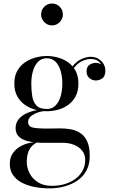

<svg xmlns="http://www.w3.org/2000/svg" viewBox="-20 -778 630 1058"><path d="M253.5 260Q209.5 260 169.8 252.2Q130 244.5 99.2 228Q68.5 211.5 51.2 186Q34 160.5 34 125Q34 91 49.5 68Q65 45 88 31.2Q111 17.5 135 11.5Q159 5.5 176 5.5H185Q151.5 24 139.5 51Q127.5 78 127.5 114.5Q127.5 146 142.8 176.2Q158 206.5 188.8 226.2Q219.5 246 266 246Q304.5 246 337.8 236Q371 226 396 207.2Q421 188.5 435.2 162.2Q449.5 136 449.5 103.5Q449.5 73 432.5 52Q415.5 31 387.8 20Q360 9 327.5 9Q317 9 294.2 9Q271.5 9 248.5 9Q225.5 9 214.5 9Q147 9 106.5 -9.8Q66 -28.5 66 -72.5Q66 -98.5 80.5 -118Q95 -137.5 120 -150.5Q145 -163.5 177 -170Q209 -176.5 244.5 -176.5L244 -167.5Q228 -167.5 209.2 -163.8Q190.5 -160 173.5 -152.2Q156.5 -144.5 145.8 -133Q135 -121.5 135 -106Q135 -80 162.5 -74.8Q190 -69.5 231 -69.5Q248.5 -69.5 261.8 -69.8Q275 -70 287.2 -70.2Q299.5 -70.5 313.5 -70.5Q341.5 -70.5 370 -65.5Q398.5 -60.5 422.2 -45Q446 -29.5 460.2 0.8Q474.5 31 474.5 82Q474.5 128 456.2 161.8Q438 195.5 406.5 217Q375 238.5 335.5 249.2Q296 260 253.5 260ZM238 -165Q207.5 -165 176 -173.2Q144.5 -181.5 118 -199.8Q91.5 -218 75.2 -247Q59 -276 59 -317.5Q59 -359 75.2 -387.8Q91.5 -416.5 118 -434.5Q144.5 -452.5 176 -461Q207.5 -469.5 238 -469.5Q268.5 -469.5 299.2 -461Q330 -452.5 355.5 -434.5Q381 -416.5 396.5 -387.8Q412 -359 412 -317.5Q412 -276 396.5 -247Q381 -218 355.5 -199.8Q330 -181.5 299.2 -173.2Q268.5 -165 238 -165ZM238 -177.5Q267.5 -177.5 286.5 -197Q305.5 -216.5 314.5 -248.5Q323.5 -280.5 323.5 -317.5Q323.5 -354.5 314.5 -386.2Q305.5 -418 286.5 -437.5Q267.5 -457 238 -457Q208.5 -457 189.5 -437.5Q170.5 -418 161.5 -386.2Q152.5 -354.5 152.5 -317.5Q152.5 -280.5 157.5 -248.5Q162.5 -216.5 180.5 -197Q198.5 -177.5 238 -177.5ZM507.5 -334.5Q489 -334.5 473 -347.5Q457 -360.5 457 -385Q457 -410 473.2 -420.8Q489.5 -431.5 507.5 -431.5Q526 -431.5 542.8 -420.8Q559.5 -410 559.5 -389.5H548Q548 -412.5 530.8 -432.8Q513.5 -453 480.5 -453Q461 -453 437.2 -443.5Q413.5 -434 392.8 -410.2Q372 -386.5 362 -343.5L353 -349.5Q363 -394.5 385.5 -419.5Q408 -444.5 433.8 -454.8Q459.5 -465 479.5 -465Q504 -465 522.2 -454Q540.5 -443 550.5 -425.8Q560.5 -408.5 560.5 -389.5Q560.5 -357.5 543.5 -346Q526.5 -334.5 507.5 -334.5ZM266.5 -638Q242 -638 224.2 -656Q206.5 -674 206.5 -698.5Q206.5 -723.5 224.2 -741Q242 -758.5 266.5 -758.5Q291.5 -758.5 309 -741Q326.5 -723.5 326.5 -698.5Q326.5 -674 309 -656Q291.5 -638 266.5 -638Z"/></svg>

Font: Bodoni Moda 18pt
Style: Regular
Weight: 400
Designer: Owen Earl
Foundry: indestructible type
Version: Version 2.005